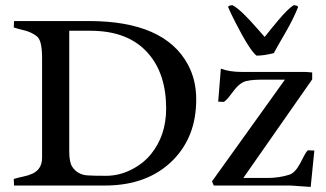

<svg xmlns="http://www.w3.org/2000/svg" viewBox="-20 -717 1260 742"><path d="M861.3 -690.4Q865.2 -696.8 878.9 -696.8Q910.6 -680.2 977.1 -603.5Q992.7 -585.4 1002.9 -574.2Q1013.2 -586.9 1027.1 -604.5Q1041 -622.1 1056.2 -639.6Q1092.8 -683.1 1114.7 -696.8Q1128.4 -696.8 1132.3 -690.4Q1113.3 -642.6 1081.5 -588.1Q1049.8 -533.7 1038.1 -511.7Q1001 -502 971.2 -502Q944.8 -522.9 890.1 -629.9Q871.6 -666 861.3 -690.4ZM1159.7 -439Q1163.1 -438.5 1167.5 -438.5Q1171.9 -438.5 1186.5 -437V-410.2L920.4 -29.3H1015.1Q1058.6 -29.3 1098.6 -42Q1120.1 -48.8 1139.6 -85Q1147.5 -99.1 1154.3 -113.3Q1161.1 -127.4 1169.9 -136.2Q1176.3 -136.2 1182.4 -135.7Q1188.5 -135.3 1194.8 -135.3L1180.7 5.4L1103 0H806.2L799.3 -16.1L1081.1 -409.2H998.5Q955.6 -409.2 937.5 -404.8Q911.6 -401.9 886.2 -370.1Q876 -357.4 866.5 -344.5Q856.9 -331.5 845.2 -323.2L823.2 -324.2L833.5 -451.7Q866.7 -439 915 -439ZM247.6 -598.1V-132.3Q247.6 -89.8 259.3 -72.3Q280.3 -41 319.8 -39.1Q340.3 -37.6 389.9 -37.6Q439.5 -37.6 485.8 -60.5Q532.2 -83.5 562.5 -120.1Q622.1 -192.9 622.1 -297.4Q622.1 -431.6 552.7 -510.7Q476.6 -598.1 329.6 -598.1ZM142.6 -493.2Q142.6 -560.5 123 -576.2Q102.1 -592.8 74.2 -599.6Q46.4 -606.4 33.2 -610.8L34.2 -635.7H323.2Q615.2 -635.7 706.1 -467.8Q738.3 -407.7 738.3 -333.7Q738.3 -259.8 715.8 -201.9Q693.4 -144 649.4 -99.1Q551.8 0 385.3 0H34.2L33.2 -25.4Q50.8 -30.8 70.1 -34.7Q89.4 -38.6 105.5 -45.9Q142.6 -63.5 142.6 -106.9Z"/></svg>

Font: RadleyRegular
Style: Regular
Weight: 400
Designer: vernon adams
Foundry: vernon adams
Version: Version 1.000;PS 001.001;hotconv 1.0.56